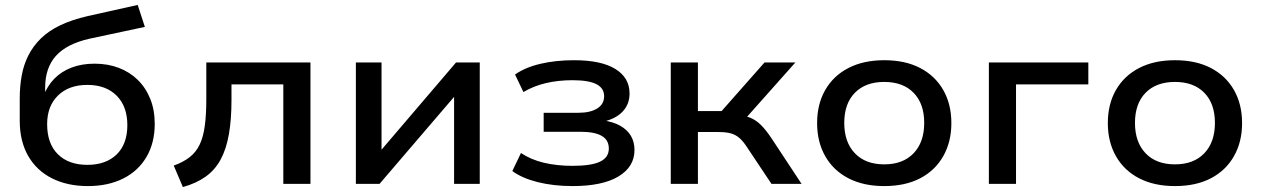

<svg xmlns="http://www.w3.org/2000/svg" viewBox="-20 -745 5113 778"><path d="M336 9Q253 9 190.5 -22.5Q128 -54 94 -113.5Q60 -173 60 -256V-346Q60 -395 68 -439Q76 -483 95 -520.5Q114 -558 145.5 -589Q177 -620 224 -642.5Q271 -665 336 -680L538 -725L567 -636L342 -588Q250 -567 206.5 -518.5Q163 -470 163 -390V-355H156Q171 -396 199.5 -425.5Q228 -455 269.5 -471Q311 -487 363 -487Q417 -487 461.5 -470Q506 -453 538.5 -421Q571 -389 589 -344Q607 -299 607 -243Q607 -166 573.5 -109Q540 -52 479 -21.5Q418 9 336 9ZM334 -77Q409 -77 452.5 -119Q496 -161 496 -238Q496 -314 452.5 -357.5Q409 -401 334 -401Q259 -401 215 -358Q171 -315 171 -242Q171 -163 214.5 -120Q258 -77 334 -77Z M721 13 684 -74Q723 -88 749 -108.5Q775 -129 789.5 -160Q804 -191 810 -236Q816 -281 816 -344V-492H1238V0H1128V-403H918V-340Q918 -261 907.5 -201Q897 -141 874 -98.5Q851 -56 813 -29Q775 -2 721 13Z M1422 0V-492H1526V-115H1506L1828 -492H1924V0H1820V-377H1841L1518 0Z M2300 9Q2223 9 2159 -7Q2095 -23 2056 -52L2091 -125Q2131 -98 2184 -85.5Q2237 -73 2300 -73Q2376 -73 2411.5 -90Q2447 -107 2447 -143Q2447 -178 2418 -194.5Q2389 -211 2333 -211H2183V-288H2324Q2372 -288 2400 -305.5Q2428 -323 2428 -355Q2428 -388 2396.5 -404Q2365 -420 2300 -420Q2241 -420 2191 -408Q2141 -396 2101 -372L2067 -443Q2108 -472 2170 -486.5Q2232 -501 2306 -501Q2416 -501 2473.5 -465.5Q2531 -430 2531 -366Q2531 -323 2503.5 -293.5Q2476 -264 2425 -252V-257Q2466 -251 2494 -235Q2522 -219 2536.5 -194.5Q2551 -170 2551 -137Q2551 -69 2486 -30Q2421 9 2300 9Z M2698 0V-492H2808V-295H2904L3078 -492H3203L2986 -248L2967 -280Q2998 -277 3021 -267.5Q3044 -258 3064 -238Q3084 -218 3106 -185L3228 0H3106L3006 -150Q2991 -173 2976 -186Q2961 -199 2941.5 -204.5Q2922 -210 2891 -210H2808V0Z M3563 9Q3479 9 3418 -22.5Q3357 -54 3324 -112Q3291 -170 3291 -246Q3291 -323 3324 -380.5Q3357 -438 3418 -469.5Q3479 -501 3563 -501Q3648 -501 3708.5 -469.5Q3769 -438 3802 -380.5Q3835 -323 3835 -246Q3835 -170 3802 -112Q3769 -54 3708.5 -22.5Q3648 9 3563 9ZM3563 -79Q3639 -79 3682 -124Q3725 -169 3725 -247Q3725 -325 3682 -369Q3639 -413 3563 -413Q3487 -413 3444 -369Q3401 -325 3401 -247Q3401 -169 3444 -124Q3487 -79 3563 -79Z M3987 0V-492H4390V-403H4097V0Z M4741 9Q4657 9 4596 -22.5Q4535 -54 4502 -112Q4469 -170 4469 -246Q4469 -323 4502 -380.5Q4535 -438 4596 -469.5Q4657 -501 4741 -501Q4826 -501 4886.5 -469.5Q4947 -438 4980 -380.5Q5013 -323 5013 -246Q5013 -170 4980 -112Q4947 -54 4886.5 -22.5Q4826 9 4741 9ZM4741 -79Q4817 -79 4860 -124Q4903 -169 4903 -247Q4903 -325 4860 -369Q4817 -413 4741 -413Q4665 -413 4622 -369Q4579 -325 4579 -247Q4579 -169 4622 -124Q4665 -79 4741 -79Z"/></svg>

Font: Nunito Sans 10pt SemiExpanded SemiBold
Style: Regular
Weight: 600
Width: 6
Designer: Vernon Adams
Foundry: Vernon Adams
Version: Version 3.101;gftools[0.9.27]